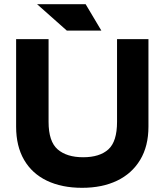

<svg xmlns="http://www.w3.org/2000/svg" viewBox="-20 -887 786 917"><path d="M372 10Q275 10 204 -24Q133 -58 95 -123.5Q57 -189 57 -282V-700H212V-305Q212 -211 255.5 -173.5Q299 -136 377 -136Q456 -136 497.5 -173.5Q539 -211 539 -305V-700H689V-282Q689 -189 649.5 -123.5Q610 -58 539 -24Q468 10 372 10ZM299 -741 157 -867H319L406 -741ZM358 -741 234 -867H389L464 -741Z"/></svg>

Font: REM SemiBold
Style: Regular
Weight: 600
Designer: Octavio Pardo
Foundry: Ashler Design
Version: Version 1.005;gftools[0.9.28]